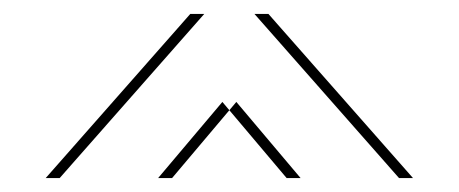

<svg xmlns="http://www.w3.org/2000/svg" viewBox="-20 -860 657 275"><path d="M390.5 -605H551.5L344.5 -840H252.5L45.5 -605H206.5L298.5 -714ZM410.5 -605 318.5 -714 226.5 -605H65.5L272.5 -840H364.5L571.5 -605Z"/></svg>

Font: Hussar Plate
Style: Regular
Weight: 700
Foundry: Cannot Into Space Fonts
Version: Version 0.798247